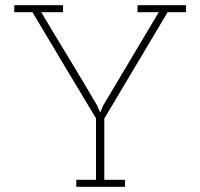

<svg xmlns="http://www.w3.org/2000/svg" viewBox="-20 -720 772 740"><path d="M462 0V-27H382V-263Q443 -366 504 -468Q565 -570 626 -673H697V-700H510V-673H592L378 -314L367 -287H366L354 -314Q301 -405 247 -493.5Q193 -582 139 -673H223V-700H35V-673H105Q166 -570 227.5 -468Q289 -366 350 -264V-27H274V0Z"/></svg>

Font: Josefin Slab Thin Light
Style: Regular
Weight: 300
Version: Version 2.000